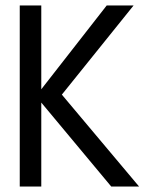

<svg xmlns="http://www.w3.org/2000/svg" viewBox="-20 -680 543 700"><path d="M487 0H385.5L130.5 -306V0H52V-660H130.5V-354.5L369 -660H467L205.5 -335Z"/></svg>

Font: Lucymar Sans
Style: Regular
Weight: 400
Foundry: The League of Moveable Type (original font) / Main changes by Cristiano Sobral with portions from Mirco Monsees
Version: Version 2.001;August 30, 2020;FontCreator 13.0.0.2681 64-bit